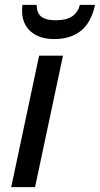

<svg xmlns="http://www.w3.org/2000/svg" viewBox="-20 -766 409 786"><path d="M25.9 0 140.1 -538.1H237.8L123.5 0ZM201.2 -606Q160.2 -606 130.9 -620.4Q101.6 -634.8 85.9 -660.6Q70.3 -686.5 70.3 -721.7Q70.3 -728.5 70.8 -734.4Q71.3 -740.2 71.8 -746.1H130.4Q129.9 -726.1 137.2 -711.9Q144.5 -697.8 162.1 -690.4Q179.7 -683.1 208.5 -683.1Q252.4 -683.1 275.9 -699.5Q299.3 -715.8 307.1 -746.1H369.1Q353.5 -673.8 311.3 -639.9Q269 -606 201.2 -606Z"/></svg>

Font: Open Sans Medium
Style: Italic
Weight: 500
Italic angle: -12°
Designer: Monotype Design Team
Foundry: Monotype Imaging Inc.
Version: Version 3.000